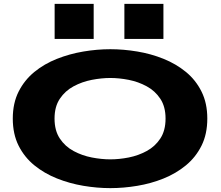

<svg xmlns="http://www.w3.org/2000/svg" viewBox="-20 -960 1140 991"><path d="M549.5 11Q481 11 410 -1Q339 -13 273.8 -39Q208.5 -65 157.2 -106.8Q106 -148.5 76 -208.2Q46 -268 46 -348Q46 -427.5 76 -487Q106 -546.5 157.2 -588.5Q208.5 -630.5 273.8 -656.2Q339 -682 410 -694Q481 -706 549.5 -706Q617.5 -706 688.2 -694.2Q759 -682.5 823.8 -656.5Q888.5 -630.5 939.5 -588.8Q990.5 -547 1020.2 -487.2Q1050 -427.5 1050 -348Q1050 -268 1020.2 -208.2Q990.5 -148.5 939.5 -106.5Q888.5 -64.5 823.8 -38.5Q759 -12.5 688.2 -0.8Q617.5 11 549.5 11ZM549.5 -137.5Q595 -137.5 644.5 -147.2Q694 -157 737.2 -180.5Q780.5 -204 807.5 -245Q834.5 -286 834.5 -348Q834.5 -409.5 807.5 -450.2Q780.5 -491 737.2 -514.5Q694 -538 644.5 -547.8Q595 -557.5 549.5 -557.5Q504 -557.5 453.8 -547.8Q403.5 -538 359.8 -514.5Q316 -491 288.8 -450.2Q261.5 -409.5 261.5 -348Q261.5 -286 288.8 -245Q316 -204 359.8 -180.5Q403.5 -157 453.8 -147.2Q504 -137.5 549.5 -137.5ZM262 -940H463.5V-759H262ZM622 -940H823.5V-759H622Z"/></svg>

Font: Trispace Expanded ExtraBold
Style: Regular
Weight: 800
Width: 7
Designer: Tyler Finck
Foundry: Etcetera Type Company
Version: Version 1.210; ttfautohint (v1.8.3)